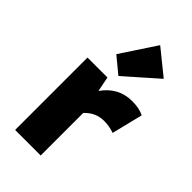

<svg xmlns="http://www.w3.org/2000/svg" viewBox="-239 -848 919 919"><g transform="rotate(45 220.5 -389.0)"><path d="M229 -532 148 -599 266 -778 392 -676ZM62 0V-490H197L212 -414Q268 -494 361 -494Q409 -494 441 -478L402 -320Q368 -332 332 -332Q276 -332 235 -288V0Z"/></g></svg>

Font: Cantarell Extra Bold
Style: Regular
Weight: 800
Designer: Dave Crossland, Nikolaus Waxweiler, Florian Fecher, Jacques Le Bailly, Eben Sorkin, Alexei Vanyashin, Alexios Zavras, Em
Version: Version 0.303